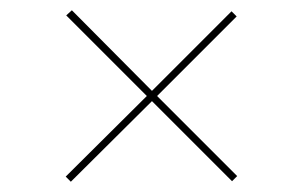

<svg xmlns="http://www.w3.org/2000/svg" viewBox="-20 -416 590 374"><path d="M432 -63 276 -219 118 -62 108 -72 266 -229 109 -386 120 -396 276 -239 431 -394 441 -384 286 -229 442 -73Z"/></svg>

Font: Ysabeau Thin
Style: Italic
Weight: 200
Italic angle: -12°
Designer: Christian Thalmann (Catharsis Fonts)
Version: Version 0.003